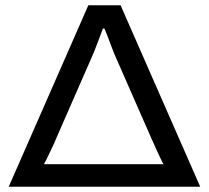

<svg xmlns="http://www.w3.org/2000/svg" viewBox="-20 -706 792 726"><path d="M13 0 314 -686H436L737 0ZM146 -85H598Q589 -102 575 -132.5Q561 -163 551 -186L411 -505Q406 -518 399 -536.5Q392 -555 385.5 -572Q379 -589 375 -598H369Q366 -590 361.5 -577.5Q357 -565 351.5 -551Q346 -537 341.5 -525Q337 -513 334 -506L194 -186Q188 -171 179 -152Q170 -133 161.5 -115Q153 -97 146 -85Z"/></svg>

Font: Archivo SemiExpanded
Style: Regular
Weight: 400
Width: 6
Designer: Hector Gatti
Foundry: Omnibus-Type
Version: Version 2.001